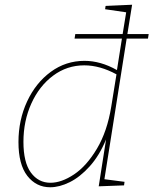

<svg xmlns="http://www.w3.org/2000/svg" viewBox="-20 -785 648 811"><path d="M605 -622H515L421 -28L506 -17L504 -2L397 2L428 -196Q400 -128 359 -82.5Q318 -37 274.5 -15.5Q231 6 192 6Q133 6 95.5 -42Q58 -90 58 -185Q58 -278 94.5 -356.5Q131 -435 194.5 -481.5Q258 -528 337 -528Q405 -528 474 -489L495 -622H295L298 -641H498L513 -733L424 -746L426 -760L538 -765L518 -641H608ZM450 -335 472 -471Q402 -509 336 -509Q263 -509 204.5 -465.5Q146 -422 112.5 -348Q79 -274 79 -186Q79 -99 110.5 -56Q142 -13 193 -13Q240 -13 293 -48.5Q346 -84 389.5 -157Q433 -230 450 -335Z"/></svg>

Font: Bitter Pro Thin
Style: Italic
Weight: 250
Italic angle: -9°
Designer: Sol Matas, and Bitter project Authors
Foundry: Sol Matas
Version: Version 1.010